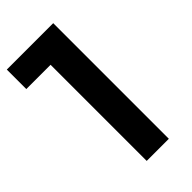

<svg xmlns="http://www.w3.org/2000/svg" viewBox="-220 -761 822 822"><g transform="rotate(-45 191.0 -350.0)"><path d="M1 -700H282V0H148V-582H1Z"/></g></svg>

Font: Gontserrat Medium
Style: Regular
Weight: 500
Designer: Julieta Ulanovsky
Foundry: Julieta Ulanovsky
Version: Version 6.001